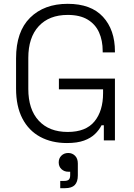

<svg xmlns="http://www.w3.org/2000/svg" viewBox="-20 -734 699 1004"><path d="M330 14Q250 14 190 -18.5Q130 -51 97 -114.5Q64 -178 64 -271V-429Q64 -569 137.5 -641.5Q211 -714 334 -714Q456 -714 518.5 -646Q581 -578 581 -465V-460H517V-467Q517 -522 498 -564.5Q479 -607 438.5 -631.5Q398 -656 334 -656Q237 -656 182.5 -597Q128 -538 128 -431V-269Q128 -162 182.5 -103Q237 -44 334 -44Q429 -44 474 -99Q519 -154 519 -247V-267H288V-323H581V0H523V-79H511Q499 -55 477 -33.5Q455 -12 419.5 1Q384 14 330 14ZM295 250V212H316Q333 212 340 205Q347 198 347 182V164H337Q316 164 301.5 150.5Q287 137 287 115Q287 94 301 80Q315 66 337 66Q358 66 372.5 80.5Q387 95 387 121V183Q387 217 371 233.5Q355 250 320 250Z"/></svg>

Font: Space Grotesk Light Light
Style: Regular
Weight: 300
Version: Version 2.000